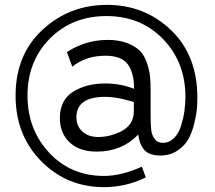

<svg xmlns="http://www.w3.org/2000/svg" viewBox="-20 -623 883 789"><path d="M791 -222Q791 -199 789 -175Q787 -151 778 -114.5Q769 -78 754 -51Q739 -24 709 -4Q679 16 639 16Q592 16 572.5 -7.5Q553 -31 548 -70Q481 0 378 0Q306 0 266 -38Q226 -76 226 -138Q226 -212 280.5 -246Q335 -280 412 -280Q476 -280 531 -258Q531 -324 505 -359Q479 -394 413 -394Q333 -394 277 -349L255 -409Q332 -459 423 -459Q470 -459 504 -445.5Q538 -432 556 -413Q574 -394 584 -364Q594 -334 596.5 -309.5Q599 -285 599 -252V-144Q599 -109 601.5 -88.5Q604 -68 615.5 -52Q627 -36 649 -36Q676 -36 695.5 -56Q715 -76 724.5 -107.5Q734 -139 738 -168Q742 -197 742 -224Q742 -367 650.5 -462Q559 -557 417 -557Q277 -557 185 -464.5Q93 -372 93 -230Q93 -91 182 4.5Q271 100 408 100Q478 100 563 62L579 106Q498 146 407 146Q255 146 149.5 39.5Q44 -67 44 -230Q44 -398 154.5 -500.5Q265 -603 420 -603Q574 -603 682.5 -499.5Q791 -396 791 -222ZM530 -166V-204Q526 -205 511.5 -209Q497 -213 484.5 -216Q472 -219 451.5 -222Q431 -225 412 -225Q294 -225 294 -141Q294 -105 318.5 -82.5Q343 -60 384 -60Q428 -60 474 -81Q530 -108 530 -166Z"/></svg>

Font: Raleway-v4020 SemiBold
Style: Regular
Weight: 600
Designer: Matt McInerney, Pablo Impallari, Rodrigo Fuenzalida
Foundry: Matt McInerney, Pablo Impallari, Rodrigo Fuenzalida
Version: Version 4.020;PS 004.020;hotconv 1.0.88;makeotf.lib2.5.64775